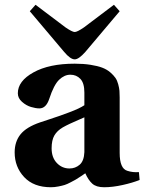

<svg xmlns="http://www.w3.org/2000/svg" viewBox="-20 -767 601 799"><path d="M194.8 -149.9Q194.8 -111.3 216.6 -88.6Q238.3 -65.9 269 -65.9Q293.5 -65.9 311.5 -81.5Q329.6 -97.2 331.1 -133.8V-278.8Q323.7 -275.4 305.7 -267.6Q287.6 -259.8 271.2 -252.2Q254.9 -244.6 241.2 -236.8Q217.8 -223.1 206.3 -203.4Q194.8 -183.6 194.8 -149.9ZM41 -132.8Q41 -177.7 65.4 -208Q89.8 -238.3 147 -257.8Q156.2 -260.7 186.3 -270.8Q216.3 -280.8 231 -285.9Q245.6 -291 268.3 -299.6Q291 -308.1 305.9 -315.2Q320.8 -322.3 331.1 -329.1V-381.8Q331.1 -421.4 314.5 -438.7Q297.9 -456.1 272.9 -456.1Q248 -456.1 226.1 -435.1Q204.1 -414.1 185.1 -356Q171.9 -315.9 144 -315.9Q128.9 -315.9 109.1 -321.8Q89.4 -327.6 71.8 -343Q54.2 -358.4 54.2 -378.9Q54.2 -429.7 119.4 -465.8Q184.6 -502 291 -502Q327.6 -502 356.9 -497.3Q386.2 -492.7 405.5 -485.4Q424.8 -478 438.7 -466.1Q452.6 -454.1 460.2 -443.1Q467.8 -432.1 471.9 -416.5Q476.1 -400.9 477.1 -389.2Q478 -377.4 478 -361.8V-130.9Q478 -65.4 509.8 -56.2Q532.2 -48.8 558.1 -50.8L561 -18.1Q531.7 -6.3 490.2 2.9Q448.7 12.2 413.1 12.2Q380.4 12.2 363.8 -2.9Q347.2 -18.1 335 -45.9Q334 -44.9 317.4 -33.9Q300.8 -22.9 295.7 -20Q290.5 -17.1 274.9 -8.8Q259.3 -0.5 249 2.7Q238.8 5.9 222.9 9Q207 12.2 191.9 12.2Q120.1 12.2 80.6 -30Q41 -72.3 41 -132.8ZM104 -720.2 127.9 -747.1 252.9 -652.8Q280.8 -633.8 291 -633.8Q301.3 -633.8 329.1 -652.8L454.1 -747.1L478 -720.2L335 -550.8Q307.6 -520 291 -520Q272.9 -520 247.1 -550.8Z"/></svg>

Font: Linguistics Pro
Style: Bold
Weight: 700
Designer: Stefan Peev, Context Ltd
Foundry: Stefan Peev, Context Ltd
Version: Version 001.000